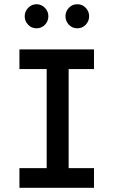

<svg xmlns="http://www.w3.org/2000/svg" viewBox="-20 -889 540 909"><path d="M113 -772Q97 -789 97 -812Q97 -835 113.5 -852Q130 -869 153 -869Q176 -869 192.5 -852Q209 -835 209 -812Q209 -789 193 -772Q177 -755 153 -755Q129 -755 113 -772ZM306 -772Q290 -789 290 -812Q290 -835 306 -852Q322 -869 346 -869Q370 -869 386 -852Q402 -835 402 -812Q402 -789 386 -772Q370 -755 346 -755Q322 -755 306 -772ZM72 0V-93H201V-562H72V-655H425V-562H305V-93H425V0Z"/></svg>

Font: Lekton
Style: Bold
Weight: 700
Designer: Paolo Mazzetti, Luciano Perondi, Raffaele Flato, Elena Papassissa, Emilio Macchia, Michela Povoleri, Tobias Seemiller, R
Version: Version 34.000